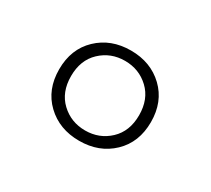

<svg xmlns="http://www.w3.org/2000/svg" viewBox="-63 -889 477 435"><g transform="rotate(30 175.5 -672.0)"><path d="M55 -672Q55 -725 89 -757.5Q123 -790 175 -790Q227 -790 261 -757.5Q295 -725 295 -672Q295 -619 261 -586.5Q227 -554 175 -554Q123 -554 89 -586.5Q55 -619 55 -672ZM264 -672Q264 -714 238 -738.5Q212 -763 175 -763Q138 -763 112 -738.5Q86 -714 86 -672Q86 -630 112 -605.5Q138 -581 175 -581Q212 -581 238 -605.5Q264 -630 264 -672Z"/></g></svg>

Font: Maitree ExtraLight
Style: Regular
Weight: 250
Designer: CadsonDemak Team
Foundry: CadsonDemak
Version: Version 1.002